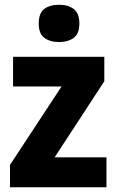

<svg xmlns="http://www.w3.org/2000/svg" viewBox="-20 -788 492 808"><path d="M428 0H22V-94L239 -424H35V-549H419V-446L210 -126H428ZM229 -768Q267 -768 290.5 -750Q314 -732 314 -689Q314 -646 290 -628.5Q266 -611 229 -611Q191 -611 167 -628.5Q143 -646 143 -689Q143 -733 166.5 -750.5Q190 -768 229 -768Z"/></svg>

Font: Noto Sans Telugu SemiCondensed ExtraBold
Style: Regular
Weight: 800
Width: 4
Designer: Jelle Bosma - Monotype Design Team
Foundry: Monotype Imaging Inc.
Version: Version 2.005; ttfautohint (v1.8.4.7-5d5b)